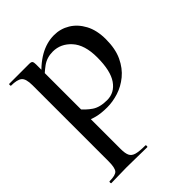

<svg xmlns="http://www.w3.org/2000/svg" viewBox="-192 -507 891 891"><g transform="rotate(-45 253.0 -62.0)"><path d="M18 275Q15 275 15 269Q15 263 18 263Q57 263 68.5 250Q80 237 80 194V-305Q80 -348 64 -361Q48 -374 8 -374Q6 -374 6 -380Q6 -386 8 -386Q26 -386 50.5 -386Q75 -386 98.5 -386Q122 -386 139 -386Q153 -386 156.5 -380.5Q160 -375 160 -362V194Q160 222 167 237Q174 252 194 257.5Q214 263 253 263Q256 263 256 269Q256 275 253 275Q226 275 191.5 274Q157 273 119 273Q91 273 64.5 274Q38 275 18 275ZM253 13Q214 13 186 6Q158 -1 121 -18L149 -79Q173 -49 201 -30Q229 -11 276 -11Q325 -11 354.5 -53.5Q384 -96 384 -184Q384 -266 346.5 -307.5Q309 -349 257 -349Q218 -349 189 -328Q160 -307 132 -277L122 -287Q173 -346 219.5 -372.5Q266 -399 315 -399Q357 -399 392.5 -377.5Q428 -356 450 -315Q472 -274 472 -215Q472 -152 451.5 -108.5Q431 -65 398 -38Q365 -11 327 1Q289 13 253 13Z"/></g></svg>

Font: Cormorant SemiBold
Style: Regular
Weight: 600
Designer: Christian Thalmann (Catharsis Fonts)
Foundry: Catharsis Fonts
Version: Version 4.000